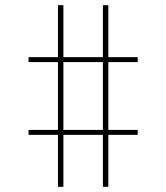

<svg xmlns="http://www.w3.org/2000/svg" viewBox="-20 -737 640 739"><path d="M203 -18V-218H90V-237H203V-498H90V-517H203V-717H224V-517H376V-717H397V-517H510V-498H397V-237H510V-218H397V-18H376V-218H224V-18ZM376 -237V-498H224V-237Z"/></svg>

Font: Iosevka Curly Thin Extended
Style: Regular
Weight: 100
Width: 7
Monospace: yes
Designer: Belleve Invis
Foundry: Belleve Invis
Version: Version 11.1.0; ttfautohint (v1.8.3)